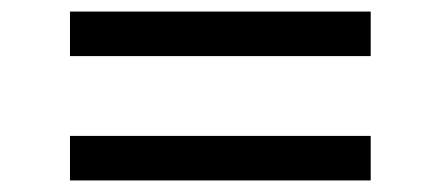

<svg xmlns="http://www.w3.org/2000/svg" viewBox="-20 -532 763 332"><path d="M101 -297H621V-220H101ZM101 -512H621V-435H101Z"/></svg>

Font: Poppins
Style: Regular
Weight: 400
Designer: Ninad Kale (Devanagari), Jonny Pinhorn (Latin)
Foundry: Indian Type Foundry
Version: Version 3.002 2017